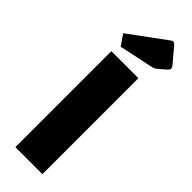

<svg xmlns="http://www.w3.org/2000/svg" viewBox="-286 -871 884 884"><g transform="rotate(45 156.0 -429.0)"><path d="M60 -625H236V0H60ZM76 -670 40 -722 220 -854Q225 -858 230 -858Q237 -858 246 -848L304 -779Q312 -769 312 -763Q312 -756 302 -747L267 -717Q261 -712 256 -709.5Q251 -707 242 -705Z"/></g></svg>

Font: Changa ExtraLight
Style: Bold
Weight: 700
Version: Version 3.002; ttfautohint (v1.8.2)